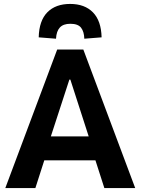

<svg xmlns="http://www.w3.org/2000/svg" viewBox="-20 -957 715 977"><path d="M7 0 271 -705H404L668 0H511L448 -196L503 -141H167L223 -196L160 0ZM333 -552 229 -233 214 -263H456L441 -233L338 -552ZM265 -760 177 -767Q179 -852 221 -894.5Q263 -937 337 -937Q411 -937 453 -894Q495 -851 497 -767L409 -760Q408 -796 392.5 -816Q377 -836 338 -836Q302 -836 284.5 -817Q267 -798 265 -760Z"/></svg>

Font: Nunito Sans 7pt Condensed ExtraBold
Style: Regular
Weight: 800
Width: 3
Designer: Vernon Adams
Foundry: Vernon Adams
Version: Version 3.101;gftools[0.9.27]